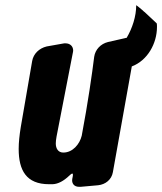

<svg xmlns="http://www.w3.org/2000/svg" viewBox="-20 -730 625 740"><path d="M488 -474C549 -497 585 -563 585 -626C585 -632 585 -637 584 -640L538 -683C536 -684 533 -687 530 -690L518 -700C514 -703 510 -707 505 -710C505 -667 490 -621 468 -584C466 -584 464 -584 462 -583L396 -568C368 -561 347 -539 343 -511C335 -446 319 -334 295 -207C287 -174 260 -142 224 -142C204 -142 195 -158 195 -177C195 -184 196 -193 198 -204L260 -523C261 -528 262 -532 262 -535C262 -551 251 -563 232 -563C229 -563 226 -563 222 -562L160 -551C131 -544 109 -523 104 -495L60 -240C55 -209 52 -181 52 -156C52 -74 81 -20 169 -20H183C204 -21 225 -32 247 -53C252 -58 256 -61 259 -61C260 -61 261 -60 261 -57C261 -55 261 -52 260 -48C259 -43 258 -39 258 -35C258 -22 266 -10 285 -10H291L358 -16C387 -19 410 -38 415 -66Z"/></svg>

Font: Bangerz
Style: Bold
Weight: 700
Designer: vernon adams
Foundry: Vernon Adams
Version: Version 2.10;December 28, 2023;FontCreator 13.0.0.2683 64-bi